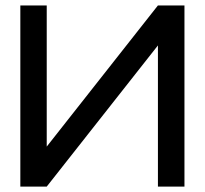

<svg xmlns="http://www.w3.org/2000/svg" viewBox="-20 -690 757 710"><path d="M662.1 -669.9V0H564V-522L152.8 0H55.2V-669.9H152.8V-147.9L564 -669.9Z"/></svg>

Font: LT Wave
Style: Regular
Weight: 400
Designer: Daniel Lyons
Version: Version 2.5 (Glyphs App)